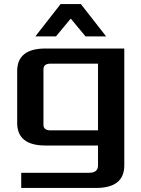

<svg xmlns="http://www.w3.org/2000/svg" viewBox="-20 -720 700 950"><path d="M65 -112V-368Q65 -480 205 -480H595V98Q595 210 455 210H85V135H420Q465 135 465 99V0H205Q65 0 65 -112ZM195 -103Q195 -75 230 -75H465V-405H230Q195 -405 195 -377ZM155 -540 280 -700H380L505 -540H403L330 -628L257 -540Z"/></svg>

Font: Xolonium
Style: Regular
Weight: 400
Designer: Severin Meyer
Version: Version 4.2